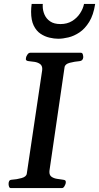

<svg xmlns="http://www.w3.org/2000/svg" viewBox="-20 -963 507 983"><path d="M23.9 -21Q23.9 -30.8 27.3 -36.6Q30.8 -42.5 41.5 -43Q65.4 -44.4 90.3 -51.3Q115.2 -58.1 117.2 -74.2L195.8 -602.5Q196.3 -605.5 196.3 -610.4Q196.3 -627.4 184.8 -635.5Q173.3 -643.6 157.2 -646.2Q141.1 -648.9 127.4 -649.9Q112.3 -651.4 112.3 -660.2Q112.3 -661.6 112.8 -663.8Q113.3 -666 113.3 -668Q113.8 -673.3 120.1 -683.1Q126.5 -692.9 134.8 -692.9H394Q401.9 -692.9 404.3 -683.6Q406.7 -674.3 406.2 -668.9Q404.3 -651.4 386.7 -649.9Q362.3 -647.9 337.6 -641.6Q313 -635.3 310.5 -618.7L233.4 -90.3Q232.9 -86.9 232.9 -82.5Q232.9 -65.4 244.4 -57.6Q255.9 -49.8 272 -47.4Q288.1 -44.9 301.8 -43Q309.6 -42 313.2 -39.8Q316.9 -37.6 316.9 -31.2Q316.9 -27.8 316.4 -24.9Q315.4 -19.5 310.1 -9.8Q304.7 0 296.4 0H36.1Q28.8 0 26.4 -7.3Q23.9 -14.6 23.9 -21ZM278.3 -764.6Q257.3 -764.6 233.2 -770.3Q209 -775.9 187.5 -790.3Q166 -804.7 152.6 -832Q139.2 -859.4 139.2 -902.8Q139.2 -912.1 139.9 -922.1Q140.6 -932.1 142.1 -942.9H199.2Q198.7 -940.4 198.7 -937.5Q198.7 -934.6 198.7 -932.1Q198.7 -909.2 208 -887.9Q217.3 -866.7 237.1 -853.3Q256.8 -839.8 289.6 -839.8Q323.7 -839.8 348.9 -855.2Q374 -870.6 389.6 -894.3Q405.3 -918 410.2 -942.9H467.3Q458.5 -886.2 436.8 -851.1Q415 -815.9 387 -797.1Q358.9 -778.3 330.1 -771.5Q301.3 -764.6 278.3 -764.6Z"/></svg>

Font: Gelasio Medium
Style: Italic
Weight: 500
Italic angle: -8.5°
Designer: Eben Sorkin
Foundry: Eben Sorkin
Version: Version 1.008